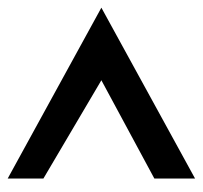

<svg xmlns="http://www.w3.org/2000/svg" viewBox="-37 -532 528 500"><g transform="rotate(90 227.0 -282.0)"><path d="M-3 -282 442 -38V-131L186 -282L442 -420V-526Z"/></g></svg>

Font: Charger Pro
Style: BlkNar
Weight: 900
Designer: Jasper
Foundry: Cannot Into Space Fonts
Version: Version 1.09